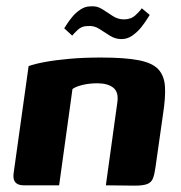

<svg xmlns="http://www.w3.org/2000/svg" viewBox="-20 -583 568 604"><path d="M55 0Q17 0 23 -39L70 -375Q89 -382 121.5 -388Q154 -394 198.5 -398Q243 -402 297 -402Q373 -402 416.5 -393.5Q460 -385 478.5 -364.5Q497 -344 499 -310Q501 -276 493 -225L469 -56Q466 -34 461 -21.5Q456 -9 443 -4Q430 1 404 1L313 0L349 -260Q354 -293 336.5 -307Q319 -321 286 -321Q262 -321 240.5 -316Q219 -311 208 -303L166 0ZM362 -460Q343 -460 326 -470.5Q309 -481 292.5 -492Q276 -503 255 -501Q237 -501 224.5 -489Q212 -477 207 -471L182 -494Q183 -495 189.5 -505.5Q196 -516 207 -529.5Q218 -543 233 -553Q248 -563 265 -563Q285 -565 302 -554Q319 -543 335 -532.5Q351 -522 370 -522Q392 -522 406 -535Q420 -548 426 -557L451 -536Q450 -535 443 -523.5Q436 -512 424.5 -497.5Q413 -483 397 -471.5Q381 -460 362 -460Z"/></svg>

Font: Genos
Style: Bold Italic
Weight: 700
Italic angle: -8°
Version: Version 1.010